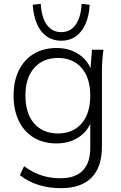

<svg xmlns="http://www.w3.org/2000/svg" viewBox="-20 -761 635 1004"><path d="M299 223Q236 223 181.5 206Q127 189 84 155L106 108Q138 131 167.5 144.5Q197 158 229 164.5Q261 171 298 171Q374 171 413 130.5Q452 90 452 14V-145H463Q447 -82 396 -46.5Q345 -11 276 -11Q207 -11 156.5 -41.5Q106 -72 78.5 -128.5Q51 -185 51 -261Q51 -337 78.5 -393Q106 -449 156.5 -479.5Q207 -510 276 -510Q345 -510 396 -474.5Q447 -439 463 -375L452 -386L461 -501H521Q517 -472 515 -444Q513 -416 513 -389V5Q513 113 458.5 168Q404 223 299 223ZM283 -63Q361 -63 406.5 -115Q452 -167 452 -261Q452 -354 406.5 -406Q361 -458 283 -458Q205 -458 159 -406Q113 -354 113 -261Q113 -167 159 -115Q205 -63 283 -63ZM300 -548Q257 -548 224.5 -570.5Q192 -593 173.5 -635.5Q155 -678 151 -736L193 -741Q197 -670 225 -631.5Q253 -593 300 -593Q348 -593 375.5 -631.5Q403 -670 407 -741L449 -736Q446 -678 427 -635.5Q408 -593 376 -570.5Q344 -548 300 -548Z"/></svg>

Font: Mulish ExtraLight Light
Style: Regular
Weight: 300
Version: Version 3.603